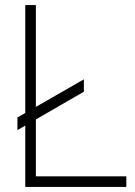

<svg xmlns="http://www.w3.org/2000/svg" viewBox="-20 -740 535 760"><path d="M49 -225V-275L312 -426V-377ZM80 0V-720H122V-42H480V0Z"/></svg>

Font: Manrope
Style: Regular
Weight: 400
Designer: Mikhail Sharanda
Foundry: Mikhail Sharanda
Version: Version 4.503